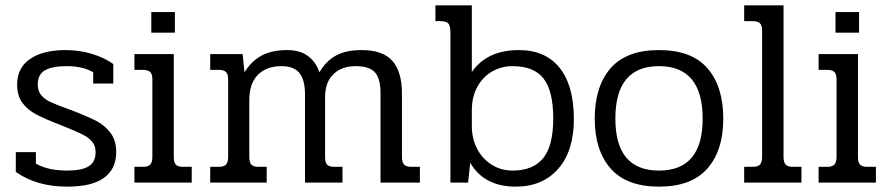

<svg xmlns="http://www.w3.org/2000/svg" viewBox="-20 -682 3321 717"><path d="M39 -40V-114H114V-71Q159 -45 231 -45Q285 -45 311 -61Q337 -77 337 -114Q337 -137 324.5 -152.5Q312 -168 288 -180Q264 -192 214 -212Q149 -237 116.5 -254Q84 -271 64 -297.5Q44 -324 44 -366Q44 -429 92.5 -462Q141 -495 225 -495Q277 -495 323 -481Q369 -467 403 -443V-370H328V-412Q290 -435 229 -435Q175 -435 148 -419.5Q121 -404 121 -366Q121 -342 134 -326.5Q147 -311 166.5 -302Q186 -293 221 -280Q251 -269 256 -267Q312 -245 341.5 -229.5Q371 -214 392.5 -186Q414 -158 414 -114Q414 -51 368.5 -18Q323 15 231 15Q117 15 39 -40Z M545 -637H633V-560H545ZM482 -59H514Q533 -59 541 -67.5Q549 -76 549 -96V-385Q549 -405 541 -413Q533 -421 514 -421H482V-480H629V-95Q629 -75 637 -67Q645 -59 664 -59H696V0H482Z M765 -59H797Q816 -59 824 -67.5Q832 -76 832 -96V-385Q832 -405 824 -413Q816 -421 797 -421H765V-480H886L893 -412Q919 -454 957 -474.5Q995 -495 1053 -495Q1099 -495 1129 -473.5Q1159 -452 1173 -412Q1197 -454 1234.5 -474.5Q1272 -495 1330 -495Q1410 -495 1445.5 -454.5Q1481 -414 1481 -333V-96Q1481 -76 1489 -67.5Q1497 -59 1516 -59H1548V0H1401V-333Q1401 -389 1380 -412Q1359 -435 1308 -435Q1256 -435 1225 -405Q1194 -375 1194 -319V-96Q1194 -75 1201.5 -67Q1209 -59 1228 -59H1259V0H1119V-329Q1119 -383 1098.5 -409Q1078 -435 1031 -435Q975 -435 943 -402.5Q911 -370 911 -309V-96Q911 -76 918.5 -67.5Q926 -59 945 -59H976V0H765Z M1736 -74 1728 0H1662V-560Q1662 -585 1654.5 -594Q1647 -603 1624 -603H1606V-662H1742V-413Q1799 -495 1917 -495Q2017 -495 2070 -428.5Q2123 -362 2123 -237Q2123 -118 2064.5 -51.5Q2006 15 1906 15Q1788 15 1736 -74ZM2046 -239Q2046 -342 2010 -388.5Q1974 -435 1894 -435Q1853 -435 1818.5 -415.5Q1784 -396 1763 -358.5Q1742 -321 1742 -270V-211Q1742 -165 1761.5 -127Q1781 -89 1816 -67Q1851 -45 1894 -45Q1971 -45 2008.5 -91.5Q2046 -138 2046 -239Z M2201 -239Q2201 -359 2260 -427Q2319 -495 2441 -495Q2563 -495 2622 -427Q2681 -359 2681 -239Q2681 -120 2621.5 -52.5Q2562 15 2441 15Q2320 15 2260.5 -52.5Q2201 -120 2201 -239ZM2604 -239Q2604 -337 2563 -386Q2522 -435 2441 -435Q2278 -435 2278 -239Q2278 -45 2441 -45Q2604 -45 2604 -239Z M2759 -59H2791Q2810 -59 2818 -67.5Q2826 -76 2826 -96V-567Q2826 -587 2818 -595Q2810 -603 2791 -603H2759V-662H2906V-96Q2906 -76 2914 -67.5Q2922 -59 2941 -59H2973V0H2759Z M3100 -637H3188V-560H3100ZM3037 -59H3069Q3088 -59 3096 -67.5Q3104 -76 3104 -96V-385Q3104 -405 3096 -413Q3088 -421 3069 -421H3037V-480H3184V-95Q3184 -75 3192 -67Q3200 -59 3219 -59H3251V0H3037Z"/></svg>

Font: Pridi Light
Style: Regular
Weight: 300
Designer: Katatrad Team
Foundry: CadsonDemak
Version: Version 1.003